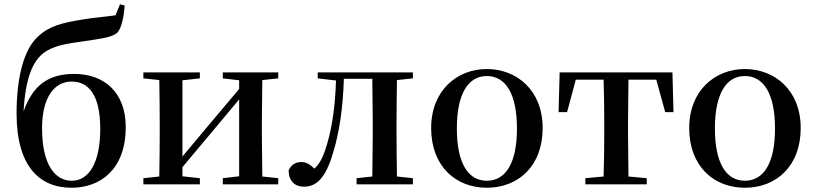

<svg xmlns="http://www.w3.org/2000/svg" viewBox="-20 -868 3834 904"><path d="M318 -17C237 -17 178 -96 178 -264C178 -414 239 -484 317 -484C398 -484 452 -420 452 -262C452 -102 399 -17 318 -17ZM317 16C451 16 572 -69 572 -270C572 -432 472 -520 329 -520C205 -520 134 -464 91 -344C100 -501 134 -580 187 -620C232 -652 285 -662 383 -675C454 -686 510 -692 533 -715C552 -737 562 -782 567 -842L545 -848L524 -796C478 -789 418 -785 368 -776C276 -761 213 -747 159 -696C92 -636 58 -502 58 -334C58 -86 165 16 317 16Z M1029 -499 1106 -490V-449L956 -271L839 -131V-490L921 -499V-527H655V-499L730 -491C731 -435 732 -351 732 -296V-232C732 -177 731 -93 730 -37L655 -29V0H921V-29L839 -38V-81L984 -254L1106 -400V-38L1029 -29V0H1290V-29L1215 -37L1213 -232V-296L1215 -491L1290 -499V-527H1029Z M1732 0H1924V-29L1849 -37C1848 -93 1847 -177 1847 -232V-296C1847 -351 1848 -435 1849 -491L1924 -499V-527H1476V-499L1562 -489C1558 -358 1541 -248 1510 -158C1496 -118 1481 -93 1460 -74C1440 -94 1422 -105 1400 -105C1372 -105 1351 -93 1339 -66C1339 -16 1368 11 1411 11C1468 11 1513 -27 1548 -148C1577 -241 1595 -360 1599 -497H1733L1735 -296V-232L1733 -37L1659 -29V0Z M2272 16C2419 16 2535 -85 2535 -265C2535 -444 2412 -543 2272 -543C2133 -543 2010 -443 2010 -265C2010 -86 2125 16 2272 16ZM2272 -17C2184 -17 2131 -100 2131 -263C2131 -426 2184 -510 2272 -510C2361 -510 2414 -426 2414 -263C2414 -100 2361 -17 2272 -17Z M2821 0H3025V-29L2939 -37L2937 -232V-296L2939 -493H3070L3112 -340H3151L3146 -527H2615L2610 -340H2650L2691 -493H2822C2824 -437 2825 -351 2825 -296V-232C2825 -177 2824 -94 2822 -37L2736 -29V0Z M3487 16C3634 16 3750 -85 3750 -265C3750 -444 3627 -543 3487 -543C3348 -543 3225 -443 3225 -265C3225 -86 3340 16 3487 16ZM3487 -17C3399 -17 3346 -100 3346 -263C3346 -426 3399 -510 3487 -510C3576 -510 3629 -426 3629 -263C3629 -100 3576 -17 3487 -17Z"/></svg>

Font: Noto Serif CJK JP SemiBold
Style: Regular
Weight: 600
Designer: Ryoko NISHIZUKA 西塚涼子 (kana & ideographs); Frank Grießhammer (Latin, Greek & Cyrillic); Wenlong ZHANG 张文龙 (bopomofo); San
Foundry: Adobe
Version: Version 2.001;hotconv 1.1.0;makeotfexe 2.6.0